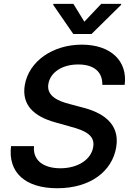

<svg xmlns="http://www.w3.org/2000/svg" viewBox="-20 -970 686 1001"><path d="M513.5 -527.7H630C646.3 -651.3 557.9 -737.2 406.6 -737.2C257.1 -737.2 130.7 -652.7 109 -525.6C92.7 -422.9 155.9 -363.3 268.5 -332L349.1 -309.3C424 -289.4 476.6 -264.2 465.9 -203.5C455.3 -137.1 384.6 -92.7 294.7 -92.7C211.6 -92.7 149.9 -130.3 157.3 -208.1H37.6C20.6 -70 112.6 11.4 278.4 11.4C451.3 11.4 565 -77.1 585.9 -202.4C607.6 -331.3 505.7 -385.7 409.8 -409.8L343 -427.6C286.9 -441.8 220.9 -468 232.2 -532.7C242.2 -591.3 301.8 -633.9 387.8 -633.9C468.4 -633.9 514.9 -596.6 513.5 -527.7ZM257.5 -944.6 362.2 -792.6H457L611.2 -944.6L611.9 -949.9H507.8L419.7 -856.9L362.6 -949.9H258.2Z"/></svg>

Font: Magic Ui Pro Semi Bold
Style: Italic
Weight: 600
Italic angle: -9.39999°
Designer: Stefan Endress, Andreas Faust
Version: Version 1.000;FEAKit 1.0